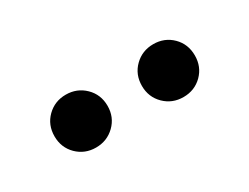

<svg xmlns="http://www.w3.org/2000/svg" viewBox="-29 -819 451 348"><g transform="rotate(-30 197.0 -645.5)"><path d="M105.3 -590Q82.1 -590 66 -605.8Q50 -621.7 50 -645.2Q50 -669 66 -684.8Q82.1 -700.6 105.3 -700.6Q128.6 -700.6 144.8 -684.8Q161 -669 161 -645.2Q161 -621.7 144.8 -605.8Q128.6 -590 105.3 -590ZM288.4 -590Q265.1 -590 249 -605.8Q232.9 -621.7 232.9 -645.2Q232.9 -669 249 -684.8Q265.1 -700.6 288.4 -700.6Q311.8 -700.6 327.8 -684.8Q343.7 -669 343.7 -645.2Q343.7 -621.7 327.8 -605.8Q311.8 -590 288.4 -590Z"/></g></svg>

Font: TikTok Sans Light
Style: Regular
Weight: 300
Version: Version 4.000